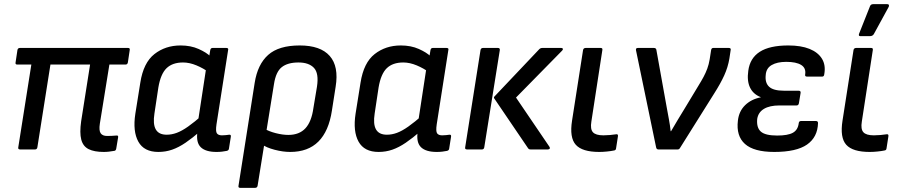

<svg xmlns="http://www.w3.org/2000/svg" viewBox="-20 -720 4339 925"><path d="M480 12Q434 12 407 -1.5Q380 -15 371.5 -47.5Q363 -80 371 -136L414 -409H223L160 -10Q158 0 149 0H77Q66 0 68 -10L131 -409H63Q53 -409 55 -419L64 -479Q66 -489 76 -489H597Q607 -489 605 -479L596 -419Q594 -409 585 -409H507L461 -124Q456 -91 465 -78Q474 -65 496 -65Q506 -65 518 -65.5Q530 -66 540 -67Q551 -69 549 -58L540 -4Q538 7 529 7Q518 9 505.5 10.5Q493 12 480 12Z M743 12Q674 12 646.5 -37.5Q619 -87 632 -172L656 -322Q671 -418 724 -459.5Q777 -501 850 -501Q899 -501 937 -484Q975 -467 994 -448L987 -371Q960 -391 926.5 -405Q893 -419 862 -419Q811 -419 782.5 -391.5Q754 -364 743 -299L724 -173Q716 -122 730.5 -96.5Q745 -71 783 -71Q807 -71 831.5 -80Q856 -89 886.5 -110.5Q917 -132 958 -168L945 -88Q907 -55 874 -32.5Q841 -10 809.5 1Q778 12 743 12ZM1023 12Q971 12 947.5 -10.5Q924 -33 931 -84L934 -105V-135L974 -397L985 -431L993 -479Q995 -489 1004 -489H1070Q1082 -489 1079 -479L1023 -121Q1018 -87 1025 -77.5Q1032 -68 1049 -68Q1059 -68 1068 -69Q1077 -70 1084 -71Q1094 -72 1092 -61L1083 -4Q1082 5 1072 7Q1061 9 1050 10.5Q1039 12 1023 12Z M1137 185Q1127 185 1129 175L1207 -321Q1221 -410 1272 -455.5Q1323 -501 1424 -501Q1524 -501 1568.5 -450.5Q1613 -400 1597 -302L1579 -187Q1564 -88 1514 -38Q1464 12 1378 12Q1343 12 1303 1.5Q1263 -9 1241 -25L1250 -102Q1275 -87 1308.5 -78.5Q1342 -70 1369 -70Q1422 -70 1451.5 -102Q1481 -134 1490 -200L1507 -302Q1517 -367 1492.5 -393Q1468 -419 1418 -419Q1366 -419 1337.5 -396.5Q1309 -374 1300 -315L1221 175Q1219 185 1209 185Z M1804 12Q1735 12 1707.5 -37.5Q1680 -87 1693 -172L1717 -322Q1732 -418 1785 -459.5Q1838 -501 1911 -501Q1960 -501 1998 -484Q2036 -467 2055 -448L2048 -371Q2021 -391 1987.5 -405Q1954 -419 1923 -419Q1872 -419 1843.5 -391.5Q1815 -364 1804 -299L1785 -173Q1777 -122 1791.5 -96.5Q1806 -71 1844 -71Q1868 -71 1892.5 -80Q1917 -89 1947.5 -110.5Q1978 -132 2019 -168L2006 -88Q1968 -55 1935 -32.5Q1902 -10 1870.5 1Q1839 12 1804 12ZM2084 12Q2032 12 2008.5 -10.5Q1985 -33 1992 -84L1995 -105V-135L2035 -397L2046 -431L2054 -479Q2056 -489 2065 -489H2131Q2143 -489 2140 -479L2084 -121Q2079 -87 2086 -77.5Q2093 -68 2110 -68Q2120 -68 2129 -69Q2138 -70 2145 -71Q2155 -72 2153 -61L2144 -4Q2143 5 2133 7Q2122 9 2111 10.5Q2100 12 2084 12Z M2536 0Q2528 0 2524 -6L2361 -246Q2358 -251 2362 -255L2578 -483Q2584 -489 2593 -489H2684Q2690 -489 2691.5 -485Q2693 -481 2688 -476L2466 -250L2627 -13Q2631 -7 2628 -3.5Q2625 0 2619 0ZM2230 0Q2219 0 2221 -10L2295 -479Q2297 -489 2307 -489H2379Q2389 -489 2388 -479L2313 -10Q2311 0 2302 0Z M2867 12Q2785 12 2754 -22.5Q2723 -57 2736 -139L2789 -479Q2791 -489 2802 -489H2874Q2884 -489 2882 -479L2829 -134Q2823 -98 2836.5 -83Q2850 -68 2887 -68Q2902 -68 2918.5 -69.5Q2935 -71 2948 -73Q2959 -75 2957 -63L2948 -5Q2947 4 2938 5Q2924 8 2904 10Q2884 12 2867 12Z M3152 0Q3143 0 3141 -10L3044 -478Q3042 -489 3053 -489H3130Q3140 -489 3142 -481L3192 -203Q3197 -175 3202.5 -146Q3208 -117 3211 -88H3213Q3229 -115 3245.5 -143Q3262 -171 3279 -198L3346 -309Q3359 -330 3369.5 -349.5Q3380 -369 3387.5 -389.5Q3395 -410 3399 -434L3406 -479Q3408 -489 3416 -489H3491Q3503 -489 3500 -478L3494 -438Q3487 -396 3469 -356.5Q3451 -317 3421 -270L3256 -7Q3252 0 3245 0Z M3710 12Q3612 12 3569 -26.5Q3526 -65 3535 -139Q3540 -184 3569.5 -213Q3599 -242 3645 -251V-252Q3609 -266 3593.5 -298Q3578 -330 3585 -379Q3593 -440 3640.5 -470.5Q3688 -501 3778 -501Q3839 -501 3880 -484.5Q3921 -468 3940 -437Q3959 -406 3951 -362Q3950 -351 3941 -351H3868Q3857 -351 3859 -361Q3864 -392 3840 -407Q3816 -422 3768 -422Q3724 -422 3697.5 -406.5Q3671 -391 3669 -358Q3665 -321 3685.5 -302Q3706 -283 3756 -283H3827Q3839 -283 3837 -272L3829 -223Q3827 -212 3818 -212H3735Q3688 -212 3660.5 -195.5Q3633 -179 3628 -147Q3624 -105 3645.5 -86Q3667 -67 3724 -67Q3776 -67 3800 -80.5Q3824 -94 3828 -126Q3829 -137 3839 -137H3911Q3921 -137 3921 -127Q3919 -59 3868 -23.5Q3817 12 3710 12Z M4170 12Q4088 12 4057 -22.5Q4026 -57 4039 -139L4092 -479Q4094 -489 4105 -489H4177Q4187 -489 4185 -479L4132 -134Q4126 -98 4139.5 -83Q4153 -68 4190 -68Q4205 -68 4221.5 -69.5Q4238 -71 4251 -73Q4262 -75 4260 -63L4251 -5Q4250 4 4241 5Q4227 8 4207 10Q4187 12 4170 12ZM4124 -546Q4119 -546 4118 -549.5Q4117 -553 4119 -558L4171 -689Q4173 -695 4177 -697.5Q4181 -700 4187 -700H4255Q4261 -700 4262.5 -695.5Q4264 -691 4261 -686L4190 -556Q4184 -546 4172 -546Z"/></svg>

Font: Sofia Sans Medium
Style: Italic
Weight: 500
Italic angle: -9°
Version: Version 4.101